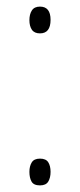

<svg xmlns="http://www.w3.org/2000/svg" viewBox="-20 -554 242 581"><path d="M69 -493Q69 -511 76.5 -522.5Q84 -534 101 -534Q133 -534 133 -494Q133 -453 101 -453Q84 -453 76.5 -464Q69 -475 69 -493ZM69 -34Q69 -51 76 -62.5Q83 -74 101 -74Q119 -74 126 -63Q133 -52 133 -34Q133 -16 126 -4.5Q119 7 101 7Q82 7 75.5 -4.5Q69 -16 69 -34Z"/></svg>

Font: Noto Sans Gujarati UI Condensed ExtraLight
Style: Regular
Weight: 200
Width: 3
Designer: Jelle Bosma - Monotype Design Team, Universal Thirst
Foundry: Monotype Imaging Inc.
Version: Version 2.106; ttfautohint (v1.8.4.7-5d5b)